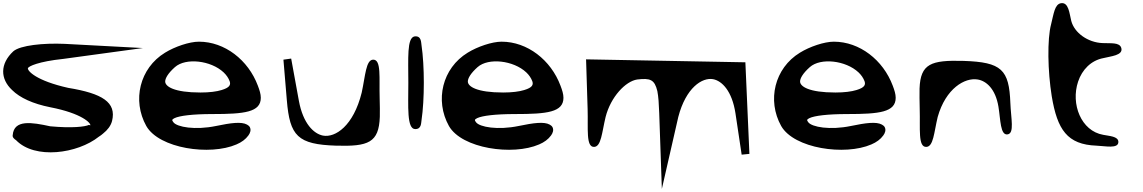

<svg xmlns="http://www.w3.org/2000/svg" viewBox="-26 -940 7376 1239"><path d="M60 -609C-27 -528 -25 -431 52 -359C102 -309 187 -270 298 -248C504 -208 561 -145 557 -131C556 -132 555 -132 548 -134C522 -122 439 -112 298 -125C179 -151 64 -170 56 -68C53 -54 66 -43 78 -35C199 90 474 52 612 -58C622 -64 631 -71 639 -78C668 -101 689 -128 697 -159C727 -280 634 -337 414 -373C208 -419 151 -482 154 -500C158 -512 221 -543 383 -560L896 -630L391 -657C255 -663 105 -648 60 -609Z M1500 -8C1533 -22 1559 -41 1577 -66C1588 -81 1596 -101 1586 -120C1582 -127 1575 -132 1568 -136C1532 -156 1464 -147 1368 -127C1233 -99 1116 -120 1093 -151C1082 -165 1083 -169 1101 -178C1133 -193 1216 -204 1345 -204C1552 -204 1657 -216 1657 -309C1657 -333 1649 -358 1638 -387C1576 -553 1424 -671 1258 -671C1196 -671 1102 -639 1039 -600C875 -500 826 -292 918 -127C1001 19 1330 66 1500 -8ZM1417 -473C1435 -456 1448 -437 1456 -416C1464 -393 1457 -375 1404 -359C1372 -349 1325 -343 1268 -343C1097 -343 1040 -382 1040 -414C1040 -434 1057 -466 1103 -507C1173 -569 1335 -550 1417 -473Z M1803 -555 1825 -293C1844 -62 1895 -8 2143 0C2351 6 2419 -19 2425 -186C2426 -220 2425 -260 2424 -307C2420 -437 2436 -556 2382 -555C2335 -554 2332 -452 2308 -342C2255 -128 2138 -50 2058 -65C1998 -77 1930 -143 1903 -288L1853 -562Z M2609 -406C2609 -253 2598 -106 2654 -107C2694 -107 2691 -146 2694 -163C2714 -297 2714 -515 2694 -649C2691 -663 2695 -711 2649 -705C2599 -696 2609 -563 2609 -406Z M3453 -8C3486 -22 3512 -41 3530 -66C3541 -81 3549 -101 3539 -120C3535 -127 3528 -132 3521 -136C3485 -156 3417 -147 3321 -127C3186 -99 3069 -120 3046 -151C3035 -165 3036 -169 3054 -178C3086 -193 3169 -204 3298 -204C3505 -204 3610 -216 3610 -309C3610 -333 3602 -358 3591 -387C3529 -553 3377 -671 3211 -671C3149 -671 3055 -639 2992 -600C2828 -500 2779 -292 2871 -127C2954 19 3283 66 3453 -8ZM3370 -473C3388 -456 3401 -437 3409 -416C3417 -393 3410 -375 3357 -359C3325 -349 3278 -343 3221 -343C3050 -343 2993 -382 2993 -414C2993 -434 3010 -466 3056 -507C3126 -569 3288 -550 3370 -473Z M3756 -557 3766 -237C3770 -109 3754 10 3808 8C3854 6 3858 -85 3882 -185C3915 -315 4011 -416 4086 -427C4170 -437 4198 -427 4216 -352C4223 -316 4226 -269 4228 -211L4245 279L4351 -185C4400 -374 4505 -442 4576 -429C4633 -418 4698 -353 4720 -209L4760 58L4810 53C4801 -144 4793 -341 4784 -538H4783Z M5597 -8C5630 -22 5656 -41 5674 -66C5685 -81 5693 -101 5683 -120C5679 -127 5672 -132 5665 -136C5629 -156 5561 -147 5465 -127C5330 -99 5213 -120 5190 -151C5179 -165 5180 -169 5198 -178C5230 -193 5313 -204 5442 -204C5649 -204 5754 -216 5754 -309C5754 -333 5746 -358 5735 -387C5673 -553 5521 -671 5355 -671C5293 -671 5199 -639 5136 -600C4972 -500 4923 -292 5015 -127C5098 19 5427 66 5597 -8ZM5514 -473C5532 -456 5545 -437 5553 -416C5561 -393 5554 -375 5501 -359C5469 -349 5422 -343 5365 -343C5194 -343 5137 -382 5137 -414C5137 -434 5154 -466 5200 -507C5270 -569 5432 -550 5514 -473Z M5909 -237C5913 -108 5897 9 5951 8C5998 7 6001 -85 6025 -185C6077 -370 6201 -441 6283 -427C6339 -418 6398 -366 6417 -252C6431 -169 6428 -64 6477 -73C6521 -81 6498 -174 6494 -275C6486 -491 6438 -539 6192 -547C5982 -553 5914 -529 5908 -369C5907 -332 5908 -288 5909 -237Z M6761 -319C6797 -103 6861 -7 7050 0C7106 2 7191 22 7191 -24C7191 -61 7131 -62 7093 -70C6950 -95 6883 -269 6931 -413C6957 -491 7015 -550 7094 -565C7140 -577 7223 -582 7210 -630C7199 -669 7140 -659 7088 -662C6994 -666 6907 -728 6887 -805C6875 -851 6871 -929 6819 -919C6780 -911 6774 -852 6757 -784C6731 -687 6735 -480 6761 -319Z"/></svg>

Font: Venom Sans
Style: Bd
Weight: 700
Version: Version 1.001